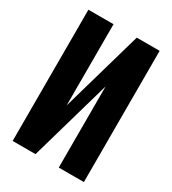

<svg xmlns="http://www.w3.org/2000/svg" viewBox="-172 -793 796 887"><g transform="rotate(30 226.0 -350.0)"><path d="M416 0H282V-433L158 0H36V-700H170V-267L294 -700H416Z"/></g></svg>

Font: Tektur Condensed SemiBold
Style: Regular
Weight: 600
Width: 3
Designer: Adam Jagosz
Foundry: Adam Jagosz
Version: Version 1.005;gftools[0.9.30]